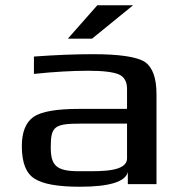

<svg xmlns="http://www.w3.org/2000/svg" viewBox="-20 -700 713 730"><path d="M575 0V-342C575 -404 560 -445 530 -465C500 -484 434 -494 333 -494C266 -494 191 -491 109 -485V-419C185 -427 255 -431 316 -431C373 -431 411 -426 432 -417C452 -408 463 -390 463 -363V-286H281C195 -286 138 -276 108 -256C78 -235 63 -198 63 -144C63 -82 79 -41 111 -21C143 0 200 10 284 10C396 10 457 -9 466 -46V0ZM173 -141C173 -220 187 -230 289 -230H463V-98C463 -47 367 -49 303 -49H280C192 -49 173 -72 173 -141ZM486 -680H350L238 -553H330Z"/></svg>

Font: Gamestation Extended
Style: Regular
Weight: 400
Width: 7
Designer: Jonas Hecksher
Foundry: Jonas Hecksher, Playtypeª, e-types AS
Version: Version 1.003